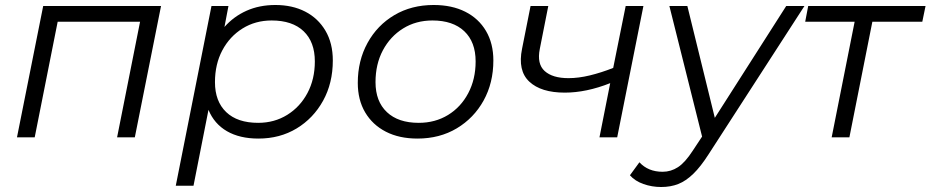

<svg xmlns="http://www.w3.org/2000/svg" viewBox="-20 -550 3727 769"><path d="M48 0 153 -526H625L520 0H449L541 -463H211L119 0Z M1015 5Q940 5 889 -24.5Q838 -54 815 -110L755 194H684L827 -526H895L879 -442Q916 -484 967.5 -507Q1019 -530 1083 -530Q1151 -530 1202.5 -503.5Q1254 -477 1283.5 -427Q1313 -377 1313 -308Q1313 -217 1274 -146.5Q1235 -76 1168 -35.5Q1101 5 1015 5ZM1014 -58Q1079 -58 1130.5 -90Q1182 -122 1211.5 -177.5Q1241 -233 1241 -304Q1241 -382 1196 -425Q1151 -468 1068 -468Q1003 -468 951.5 -436Q900 -404 870.5 -348.5Q841 -293 841 -221Q841 -144 886 -101Q931 -58 1014 -58Z M1652 5Q1579 5 1525.5 -22.5Q1472 -50 1442.5 -100Q1413 -150 1413 -218Q1413 -307 1452 -378Q1491 -449 1559.5 -489.5Q1628 -530 1717 -530Q1790 -530 1843.5 -503Q1897 -476 1926.5 -426Q1956 -376 1956 -308Q1956 -218 1917 -147.5Q1878 -77 1809.5 -36Q1741 5 1652 5ZM1657 -58Q1723 -58 1774.5 -89.5Q1826 -121 1855.5 -177Q1885 -233 1885 -304Q1885 -382 1839.5 -425Q1794 -468 1712 -468Q1646 -468 1594.5 -436Q1543 -404 1513.5 -348.5Q1484 -293 1484 -221Q1484 -144 1529.5 -101Q1575 -58 1657 -58Z M2381 0 2424 -217Q2328 -179 2242 -179Q2147 -179 2100 -223Q2053 -267 2071 -355L2105 -526H2176L2142 -354Q2130 -294 2161.5 -265.5Q2193 -237 2257 -237Q2297 -237 2342.5 -248Q2388 -259 2436 -278L2486 -526H2557L2452 0Z M2628 199Q2591 199 2557 187Q2523 175 2503 152L2541 100Q2576 138 2634 138Q2667 138 2695.5 119.5Q2724 101 2755 53L2792 -3L2661 -526H2733L2843 -78L3129 -526H3202L2818 68Q2786 118 2756.5 146.5Q2727 175 2696.5 187Q2666 199 2628 199Z M3311 0 3403 -463H3205L3217 -526H3687L3674 -463H3474L3382 0Z"/></svg>

Font: Montserrat
Style: Italic
Weight: 400
Italic angle: -11.3°
Designer: Julieta Ulanovsky
Foundry: Julieta Ulanovsky
Version: Version 9.000; ttfautohint (v1.8.4.7-5d5b)